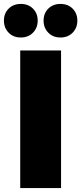

<svg xmlns="http://www.w3.org/2000/svg" viewBox="-44 -958 414 978"><path d="M0 -914Q24 -938 62 -938Q100 -938 124 -914Q148 -890 148 -853Q148 -816 124 -791.5Q100 -767 62 -767Q24 -767 0 -791.5Q-24 -816 -24 -853Q-24 -890 0 -914ZM202 -914Q226 -938 264 -938Q302 -938 326 -914Q350 -890 350 -853Q350 -816 326 -791.5Q302 -767 264 -767Q226 -767 202 -791.5Q178 -816 178 -853Q178 -890 202 -914ZM267 0H59V-701H267Z"/></svg>

Font: Montserrat Extra Bold
Style: Regular
Weight: 800
Designer: Julieta Ulanovsky
Foundry: Julieta Ulanovsky
Version: Version 3.001;PS 003.001;hotconv 1.0.70;makeotf.lib2.5.58329